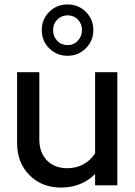

<svg xmlns="http://www.w3.org/2000/svg" viewBox="-20 -834 607 864"><path d="M57 0ZM157 -509V-207Q157 -147 191.5 -112Q226 -77 283 -77Q323 -77 355 -94.5Q387 -112 408 -144V-509H508V0H408V-51Q378 -21 339.5 -5.5Q301 10 255 10Q168 10 112.5 -46Q57 -102 57 -190V-509ZM284 -583Q235 -583 201.5 -616.5Q168 -650 168 -699Q168 -747 201.5 -780.5Q235 -814 284 -814Q333 -814 366.5 -780.5Q400 -747 400 -699Q400 -650 366 -616.5Q332 -583 284 -583ZM284 -631Q312 -631 330.5 -651Q349 -671 349 -699Q349 -727 330.5 -746Q312 -765 284 -765Q257 -765 238 -746Q219 -727 219 -699Q219 -670 237.5 -650.5Q256 -631 284 -631Z"/></svg>

Font: Red Hat Display Medium
Style: Regular
Weight: 500
Designer: Pentagram / MCKL
Foundry: Pentagram / MCKL
Version: Version 1.005; Red Hat Display Medium